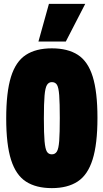

<svg xmlns="http://www.w3.org/2000/svg" viewBox="-20 -959 533 989"><path d="M247 10Q166 10 114 -23.5Q62 -57 37 -135.5Q12 -214 12 -349Q12 -484 36.5 -563Q61 -642 113 -676Q165 -710 247 -710Q329 -710 381 -676.5Q433 -643 457.5 -564.5Q482 -486 482 -352Q482 -217 457 -137.5Q432 -58 380 -24Q328 10 247 10ZM247 -164Q264 -164 273 -178.5Q282 -193 285 -233.5Q288 -274 288 -351Q288 -428 285 -468Q282 -508 273.5 -522Q265 -536 247 -536Q231 -536 222 -521.5Q213 -507 209.5 -467Q206 -427 206 -349Q206 -271 209.5 -231.5Q213 -192 221.5 -178Q230 -164 247 -164ZM178 -745 232 -939H419L319 -745Z"/></svg>

Font: Georama Condensed Black
Style: Regular
Weight: 900
Width: 3
Designer: Jean-Baptiste Levee
Foundry: Production Type
Version: Version 1.000